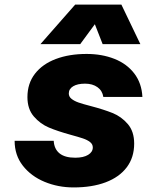

<svg xmlns="http://www.w3.org/2000/svg" viewBox="-20 -808 690 840"><path d="M44 -192H215Q217 -156 240.5 -137Q264 -118 309 -118Q345 -118 365.5 -130.5Q386 -143 386 -163Q386 -177 374 -186.5Q362 -196 342.5 -202.5Q323 -209 290 -218Q232 -234 194 -250Q156 -266 128 -298.5Q100 -331 100 -383Q100 -443 133 -485.5Q166 -528 224.5 -550Q283 -572 359 -572Q426 -572 480.5 -550.5Q535 -529 567.5 -486.5Q600 -444 603 -384H432Q428 -411 406.5 -426.5Q385 -442 352 -442Q319 -442 300 -430.5Q281 -419 281 -399Q281 -385 293 -375.5Q305 -366 323.5 -359.5Q342 -353 377 -344Q434 -329 472.5 -313.5Q511 -298 539 -265.5Q567 -233 567 -180Q567 -119 534.5 -76Q502 -33 442.5 -10.5Q383 12 302 12Q234 12 175 -12.5Q116 -37 80 -83Q44 -129 44 -192ZM309 -788H511L594 -615H429L395 -702L331 -615H157Z"/></svg>

Font: Azeret Mono ExtraBold
Style: Italic
Weight: 800
Italic angle: -12°
Designer: Martin Vácha
Foundry: Displaay
Version: Version 1.000; Glyphs 3.0.3, build 3074